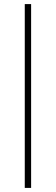

<svg xmlns="http://www.w3.org/2000/svg" viewBox="-20 -780 273 938"><path d="M101 138V-760H132V138Z"/></svg>

Font: IBM Plex Sans Condensed ExtraLight
Style: Regular
Weight: 200
Width: 3
Designer: Mike Abbink, Paul van der Laan, Pieter van Rosmalen
Foundry: Bold Monday
Version: Version 1.3